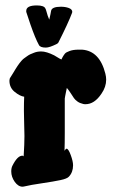

<svg xmlns="http://www.w3.org/2000/svg" viewBox="-20 -707 434 725"><path d="M166 -632.8Q171.9 -658.2 172.9 -666Q175.8 -681.6 210 -681.6Q226.6 -681.6 239.7 -676.8Q252.9 -671.9 252.9 -662.1Q252.9 -661.1 252 -658.2Q237.3 -619.1 200.2 -545.9Q198.2 -543 194.3 -541Q167 -527.3 153.3 -527.3Q131.8 -527.3 127 -537.1Q113.3 -561.5 94.7 -615.2Q85 -642.6 79.1 -662.1Q79.1 -664.1 79.1 -666Q79.1 -686.5 119.1 -686.5Q146.5 -686.5 151.4 -674.8Q153.3 -671.9 155.3 -664.1Q157.2 -656.2 160.2 -647.5Q163.1 -638.7 166 -632.8ZM231.4 -145.5Q238.3 -145.5 247.1 -121.6Q255.9 -97.7 255.9 -83Q255.9 -56.6 240.2 -40Q233.4 -32.2 208 -26.9Q182.6 -21.5 139.2 -15.1Q95.7 -8.8 71.3 -2.9Q70.3 -2.9 68.4 -2.4Q66.4 -2 65.4 -2Q48.8 -2 35.6 -20.5Q22.5 -39.1 22.5 -59.6Q22.5 -73.2 27.3 -82Q45.9 -119.1 64.5 -119.1Q68.4 -119.1 69.3 -116.2Q72.3 -164.1 72.3 -193.4Q72.3 -208 71.3 -238.3Q70.3 -268.6 70.3 -288.1Q70.3 -321.3 71.3 -341.8Q55.7 -343.8 35.6 -359.9Q15.6 -376 15.6 -402.3Q15.6 -410.2 19.5 -415Q22.5 -419.9 29.3 -430.7Q36.1 -441.4 38.1 -445.3Q40 -449.2 45.9 -457.5Q51.8 -465.8 54.2 -469.2Q56.6 -472.7 62 -478.5Q67.4 -484.4 71.8 -487.3Q76.2 -490.2 82 -494.6Q87.9 -499 94.2 -502Q100.6 -504.9 108.4 -507.8Q120.1 -512.7 135.7 -512.7Q155.3 -512.7 184.6 -498Q188.5 -496.1 196.8 -490.7Q205.1 -485.4 211.9 -482.4Q211.9 -483.4 216.3 -491.2Q220.7 -499 225.1 -504.4Q229.5 -509.8 243.2 -514.6Q256.8 -519.5 276.4 -519.5H290Q356.4 -514.6 377.9 -428.7Q380.9 -417 380.9 -406.2Q380.9 -378.9 363.3 -353.5Q336.9 -313.5 302.7 -313.5Q296.9 -313.5 293.9 -314.5Q281.2 -317.4 272.5 -323.7Q263.7 -330.1 259.3 -336.4Q254.9 -342.8 247.1 -355Q239.3 -367.2 232.4 -375Q231.4 -371.1 229.5 -361.3Q227.5 -351.6 226.1 -344.2Q224.6 -336.9 224.6 -335V-205.1Q224.6 -165 223.6 -137.7Q228.5 -145.5 231.4 -145.5Z"/></svg>

Font: Essays1743
Style: Bold
Weight: 700
Designer: Based on the typeface in a 1743 English translation of the essays of Montaigne.  PostScript/TrueType font designed by Jo
Version: Version 002.100